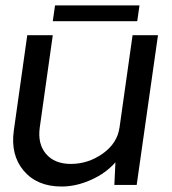

<svg xmlns="http://www.w3.org/2000/svg" viewBox="-20 -679 631 705"><path d="M483.9 -601.1H173.8L182.1 -659.2H492.2ZM560.1 -549.8 481.9 0H399.9L403.8 -83Q368.2 -42.5 313.7 -18.3Q259.3 5.9 206.1 5.9Q116.2 5.9 67.1 -52Q18.1 -109.9 30.8 -200.2L80.1 -549.8H173.8L126 -210.9Q117.7 -150.9 148.9 -114Q180.2 -77.1 240.2 -77.1Q303.7 -77.1 357.2 -115Q410.6 -152.8 418.9 -210.9L466.8 -549.8Z"/></svg>

Font: Oakes Grotesk
Style: Italic
Weight: 400
Italic angle: -8°
Designer: Samuel Oakes
Foundry: Samuel Oakes
Version: Version 1.000;PS 001.000;hotconv 1.0.88;makeotf.lib2.5.64775